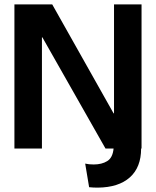

<svg xmlns="http://www.w3.org/2000/svg" viewBox="-20 -680 714 879"><path d="M46 0V-660H219L500 -161H502V-660H628V0H626Q626 86 574.5 132Q523 178 428 179Q416 179 407 178.5Q398 178 388 177L370 69Q387 73 409 73Q446 73 471 57.5Q496 42 500 0H463L174 -509H172V0Z"/></svg>

Font: Bricolage Grotesque 48pt SemiBold
Style: Regular
Weight: 600
Designer: Mathieu Triay
Foundry: Atelier Triay
Version: Version 1.000; ttfautohint (v1.8.4.7-5d5b);gftools[0.9.32]